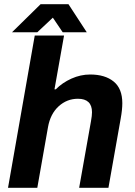

<svg xmlns="http://www.w3.org/2000/svg" viewBox="-20 -892 642 912"><path d="M37.1 -738.8 172.9 -872.1H305.2L392.1 -738.8H277.8L231 -808.1L157.2 -738.8ZM18.1 0 145 -723.1H284.2L238.8 -467.8H245.1Q275.9 -499 319.3 -518.6Q362.8 -538.1 408.2 -538.1Q479 -538.1 520 -504.6Q561 -471.2 561 -401.9Q561 -371.1 553.2 -328.1L495.1 0H356L412.1 -315.9Q417 -342.8 417 -358.9Q417 -422.9 350.1 -422.9Q297.9 -422.9 258.5 -387Q219.2 -351.1 208 -288.1L157.2 0Z"/></svg>

Font: Archivo
Style: Bold Italic
Weight: 700
Italic angle: -10°
Designer: Hector Gatti
Foundry: Omnibus-Type
Version: Version 2.001